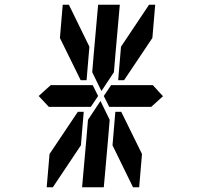

<svg xmlns="http://www.w3.org/2000/svg" viewBox="-20 -907 856 814"><path d="M612 -887H638L626 -746L506 -567H481L493 -709ZM377 -673 396 -887H488L487 -876L469 -673L463 -601L410 -521L371 -601ZM628 -546 671 -499 620 -453V-454H602H600H471H450H443L420 -500L451 -546H458H479H492ZM424 -157 420 -113H328L347 -327L353 -399L406 -479L445 -399L439 -327ZM144 -500 196 -547V-546H332H373L396 -500L365 -454H208H205H188V-453ZM323 -291 204 -113H178L190 -254L310 -433H335ZM469 -433H494L582 -254L570 -113H544L457 -291ZM347 -567H322L234 -746L246 -887H272L359 -709Z"/></svg>

Font: DSEG14 Classic
Style: Italic
Weight: 400
Italic angle: -5°
Designer: Keshikan(Twitter:@keshinomi_88pro)
Version: Version 0.46